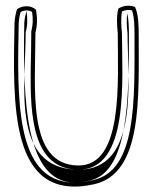

<svg xmlns="http://www.w3.org/2000/svg" viewBox="-20 -644 552 688"><path d="M32 -561C27 -277 11 85 318 16C491 -23 477 -293 477 -516C477 -557 476 -591 464 -619C443 -627 420 -624 404 -613C397 -586 399 -554 402 -524C402 -352 423 -49 260 -51C75 -53 107 -328 107 -527C114 -554 114 -581 109 -609C91 -626 61 -625 41 -611C36 -595 33 -579 32 -561ZM47 -560C48 -576 50 -588 54 -601C68 -609 85 -608 95 -601C99 -576 98 -554 92 -531V-529V-527C92 -485 91 -440 90 -394C88 -229 97 -38 260 -36C445 -34 417 -362 417 -524V-525C414 -552 413 -581 417 -603C428 -608 442 -610 453 -607C461 -583 462 -553 462 -516C462 -287 471 -34 315 1C289 7 264 10 243 10C33 7 42 -294 47 -560ZM67 -561C62 -289 70 10 247 10C261 10 280 8 302 3C440 -28 442 -288 442 -516C442 -547 441 -574 436 -597C433 -575 434 -549 437 -524C437 -365 482 -33 259 -36C18 -39 72 -341 72 -527V-528V-529C79 -554 79 -578 75 -605C71 -590 68 -577 67 -561Z"/></svg>

Font: Snowfall
Style: Eco
Weight: 400
Designer: Jasper
Foundry: Cannot Into Space Fonts
Version: Version 0.9